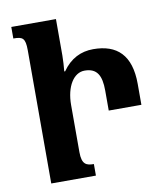

<svg xmlns="http://www.w3.org/2000/svg" viewBox="-81 -782 745 851"><g transform="rotate(-10 292.0 -357.0)"><path d="M228 -327C228 -411 264 -467 313 -467C369 -467 388 -432 388 -364V-274H535V-368C535 -498 474 -554 367 -554C312 -554 264 -531 228 -479H224C226 -503 228 -526 228 -550V-714H27V-662C68 -662 81 -656 81 -599V0H282V-52C249 -52 228 -59 228 -115Z"/></g></svg>

Font: Noto Serif Armenian ExtraCondensed ExtraBold
Style: Regular
Weight: 800
Width: 2
Designer: Monotype Design Team
Foundry: Monotype Imaging Inc.
Version: Version 2.008